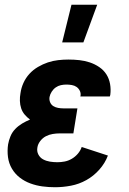

<svg xmlns="http://www.w3.org/2000/svg" viewBox="-20 -778 540 806"><path d="M211 8Q184 8 158 4.5Q132 1 107.5 -8Q83 -17 63 -32.5Q43 -48 30 -70Q17 -92 13.5 -118.5Q10 -145 14 -172Q17 -189 24 -206Q31 -223 44 -236.5Q57 -250 73 -259.5Q89 -269 106 -276Q94 -285 84 -296.5Q74 -308 69 -323Q64 -338 63.5 -354.5Q63 -371 66 -387Q69 -409 78.5 -430Q88 -451 103.5 -468Q119 -485 139.5 -497Q160 -509 181 -516Q202 -523 224 -525.5Q246 -528 267 -528Q291 -528 313.5 -525.5Q336 -523 357 -516Q378 -509 396.5 -496.5Q415 -484 426.5 -466Q438 -448 442 -425.5Q446 -403 443 -380L441 -373H317L318 -375Q320 -387 315 -397Q310 -407 301.5 -413Q293 -419 281.5 -421Q270 -423 259 -423Q247 -423 235.5 -420.5Q224 -418 214 -411Q204 -404 197 -393Q190 -382 188 -371Q186 -359 190.5 -348.5Q195 -338 204 -332.5Q213 -327 224 -325Q235 -323 247 -323H305L288 -218H230Q216 -218 201 -215.5Q186 -213 172.5 -206Q159 -199 149 -186Q139 -173 137 -159Q134 -143 141 -129.5Q148 -116 161 -109Q174 -102 189.5 -99.5Q205 -97 221 -97Q236 -97 251.5 -100Q267 -103 281.5 -111.5Q296 -120 307 -133Q318 -146 323 -161L433 -125Q421 -93 397 -66Q373 -39 342.5 -22Q312 -5 278 1.5Q244 8 211 8ZM241 -600 280 -758H388L330 -600Z"/></svg>

Font: Iosevka Extrabold
Style: Italic
Weight: 800
Italic angle: -9°
Monospace: yes
Designer: Belleve Invis
Foundry: Belleve Invis
Version: Version 32.5.0; ttfautohint (v1.8.4)